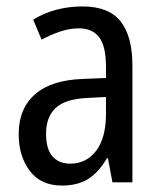

<svg xmlns="http://www.w3.org/2000/svg" viewBox="-20 -566 500 596"><path d="M236 -546Q318 -546 354.5 -499.5Q391 -453 391 -363V0H329L315 -75H312Q287 -32 254.5 -11Q222 10 172 10Q107 10 72.5 -35.5Q38 -81 38 -150Q38 -229 89 -273.5Q140 -318 239 -321L309 -324V-359Q309 -422 288 -450Q267 -478 225 -478Q197 -478 168 -468.5Q139 -459 109 -443L83 -505Q115 -525 154 -535.5Q193 -546 236 -546ZM252 -262Q183 -259 153 -231Q123 -203 123 -151Q123 -103 143 -80.5Q163 -58 198 -58Q248 -58 278.5 -98Q309 -138 309 -213V-265Z"/></svg>

Font: Noto Sans Hebrew Condensed
Style: Regular
Weight: 400
Width: 3
Designer: Monotype Design Team
Foundry: Monotype Imaging Inc.
Version: Version 2.004; ttfautohint (v1.8.4.7-5d5b)